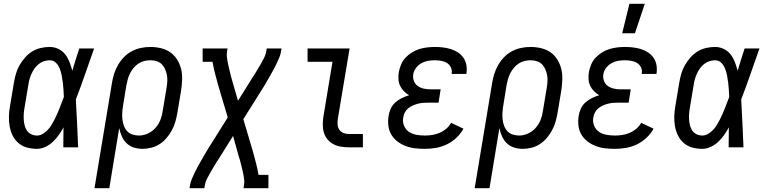

<svg xmlns="http://www.w3.org/2000/svg" viewBox="-20 -775 4040 1010"><path d="M174 8Q147 8 121.5 1Q96 -6 76.5 -23Q57 -40 46 -63Q35 -86 30.5 -112Q26 -138 27 -165Q28 -192 33 -219L53 -339Q57 -363 63.5 -386Q70 -409 82 -430.5Q94 -452 111 -471.5Q128 -491 149 -504Q170 -517 194 -522.5Q218 -528 241 -528Q266 -528 287.5 -517.5Q309 -507 323 -489Q337 -471 345.5 -449Q354 -427 360 -404L361 -405Q370 -434 378.5 -462.5Q387 -491 397 -520H475Q451 -453 428 -386Q405 -319 379 -252Q383 -189 385.5 -126Q388 -63 391 0H313Q313 -26 313.5 -52.5Q314 -79 314 -105Q303 -84 289 -64.5Q275 -45 257.5 -28.5Q240 -12 218 -2Q196 8 174 8ZM175 -62Q190 -62 204.5 -70.5Q219 -79 230.5 -91Q242 -103 250.5 -117Q259 -131 266.5 -145.5Q274 -160 280.5 -175Q287 -190 293 -205Q299 -220 304.5 -235Q310 -250 316 -265Q315 -284 314 -303Q313 -322 310.5 -341Q308 -360 304.5 -378.5Q301 -397 294 -414.5Q287 -432 274 -445Q261 -458 241 -458Q227 -458 211.5 -453Q196 -448 183.5 -438Q171 -428 161.5 -414.5Q152 -401 145.5 -386.5Q139 -372 135 -357.5Q131 -343 129 -328L109 -208Q106 -192 105 -176Q104 -160 105 -144.5Q106 -129 110 -114Q114 -99 122.5 -87Q131 -75 145 -68.5Q159 -62 175 -62Z M477 215 569 -339Q573 -364 580.5 -387.5Q588 -411 601 -433.5Q614 -456 632.5 -475Q651 -494 674 -506Q697 -518 722 -523Q747 -528 771 -528Q799 -528 826.5 -521.5Q854 -515 875.5 -500Q897 -485 911.5 -462Q926 -439 932.5 -412.5Q939 -386 938 -357.5Q937 -329 933 -301L913 -181Q909 -158 902.5 -135Q896 -112 884.5 -90.5Q873 -69 857 -50Q841 -31 820.5 -17.5Q800 -4 776.5 2Q753 8 730 8Q706 8 684 1Q662 -6 646 -21.5Q630 -37 621 -57.5Q612 -78 607 -101L555 215ZM711 -62Q734 -62 757.5 -72.5Q781 -83 798 -102.5Q815 -122 824 -145Q833 -168 836 -192L856 -312Q859 -329 860 -346.5Q861 -364 858 -380Q855 -396 848.5 -411Q842 -426 831 -437Q820 -448 804 -453Q788 -458 771 -458Q755 -458 738.5 -454Q722 -450 708 -440.5Q694 -431 683 -418Q672 -405 664.5 -390Q657 -375 652.5 -359.5Q648 -344 645 -328L627 -217Q624 -199 623 -181Q622 -163 624 -146Q626 -129 632 -113Q638 -97 649 -85Q660 -73 676.5 -67.5Q693 -62 711 -62Z M977 215 980 197Q983 181 989.5 165.5Q996 150 1003.5 134.5Q1011 119 1019 104Q1027 89 1035.5 74.5Q1044 60 1052.5 45Q1061 30 1070 15L1178 -157L1127 -329Q1119 -359 1111 -389Q1103 -419 1098 -450H1046V-520H1177L1174 -502Q1172 -488 1173.5 -475Q1175 -462 1177.5 -449Q1180 -436 1183 -423.5Q1186 -411 1189 -398.5Q1192 -386 1195 -373.5Q1198 -361 1202 -349L1232 -245L1302 -357Q1305 -362 1307.5 -366Q1310 -370 1313 -375H1314Q1323 -391 1332.5 -406Q1342 -421 1351 -437Q1360 -453 1368.5 -469Q1377 -485 1380 -502L1383 -520H1461L1458 -502Q1455 -486 1448.5 -470.5Q1442 -455 1434.5 -439.5Q1427 -424 1419 -409Q1411 -394 1402.5 -379.5Q1394 -365 1385.5 -350Q1377 -335 1368 -320L1260 -148L1311 24Q1319 54 1327 84Q1335 114 1340 145H1392V215H1261L1264 197Q1266 183 1264.5 170Q1263 157 1260.5 144Q1258 131 1255 118.5Q1252 106 1249 93.5Q1246 81 1242.5 68.5Q1239 56 1235 44L1206 -60L1136 52Q1133 57 1130.5 61Q1128 65 1125 70H1124Q1114 86 1105 101Q1096 116 1087 132Q1078 148 1069.5 164Q1061 180 1058 197L1055 215Z M1815 0Q1794 0 1773 -3.5Q1752 -7 1734 -16.5Q1716 -26 1703 -41.5Q1690 -57 1684 -76.5Q1678 -96 1678 -117.5Q1678 -139 1681 -160L1729 -450H1598V-520H1819L1757 -149Q1755 -134 1756 -119Q1757 -104 1765 -92.5Q1773 -81 1786.5 -75.5Q1800 -70 1815 -70H1889V0Z M2215 8Q2188 8 2162.5 5Q2137 2 2113.5 -7Q2090 -16 2070.5 -31Q2051 -46 2038.5 -67Q2026 -88 2023 -113.5Q2020 -139 2024 -165Q2027 -185 2035.5 -203.5Q2044 -222 2059.5 -236Q2075 -250 2093.5 -259Q2112 -268 2132 -274Q2117 -283 2104.5 -295.5Q2092 -308 2084.5 -324Q2077 -340 2076 -359Q2075 -378 2078 -397Q2082 -417 2090.5 -437Q2099 -457 2114 -472.5Q2129 -488 2147.5 -499.5Q2166 -511 2186 -517Q2206 -523 2226.5 -525.5Q2247 -528 2267 -528Q2289 -528 2310 -525.5Q2331 -523 2351 -517Q2371 -511 2388.5 -499.5Q2406 -488 2417.5 -471.5Q2429 -455 2433 -434.5Q2437 -414 2434 -392L2433 -386H2356V-389Q2359 -406 2351.5 -421Q2344 -436 2331 -444Q2318 -452 2301 -455Q2284 -458 2267 -458Q2250 -458 2232 -455Q2214 -452 2197.5 -443Q2181 -434 2169 -418.5Q2157 -403 2154 -385Q2151 -367 2157 -350Q2163 -333 2177 -323Q2191 -313 2208.5 -309Q2226 -305 2244 -305H2298L2287 -235H2233Q2220 -235 2206 -234Q2192 -233 2178.5 -229.5Q2165 -226 2151.5 -220Q2138 -214 2127 -205Q2116 -196 2109.5 -183Q2103 -170 2101 -156Q2097 -134 2105.5 -113.5Q2114 -93 2131 -81.5Q2148 -70 2170 -66Q2192 -62 2215 -62Q2234 -62 2253.5 -65Q2273 -68 2292 -76Q2311 -84 2327 -97.5Q2343 -111 2353 -129L2418 -98Q2404 -72 2380.5 -50Q2357 -28 2329.5 -15Q2302 -2 2272.5 3Q2243 8 2215 8Z M2477 215 2569 -339Q2573 -364 2580.5 -387.5Q2588 -411 2601 -433.5Q2614 -456 2632.5 -475Q2651 -494 2674 -506Q2697 -518 2722 -523Q2747 -528 2771 -528Q2799 -528 2826.5 -521.5Q2854 -515 2875.5 -500Q2897 -485 2911.5 -462Q2926 -439 2932.5 -412.5Q2939 -386 2938 -357.5Q2937 -329 2933 -301L2913 -181Q2909 -158 2902.5 -135Q2896 -112 2884.5 -90.5Q2873 -69 2857 -50Q2841 -31 2820.5 -17.5Q2800 -4 2776.5 2Q2753 8 2730 8Q2706 8 2684 1Q2662 -6 2646 -21.5Q2630 -37 2621 -57.5Q2612 -78 2607 -101L2555 215ZM2711 -62Q2734 -62 2757.5 -72.5Q2781 -83 2798 -102.5Q2815 -122 2824 -145Q2833 -168 2836 -192L2856 -312Q2859 -329 2860 -346.5Q2861 -364 2858 -380Q2855 -396 2848.5 -411Q2842 -426 2831 -437Q2820 -448 2804 -453Q2788 -458 2771 -458Q2755 -458 2738.5 -454Q2722 -450 2708 -440.5Q2694 -431 2683 -418Q2672 -405 2664.5 -390Q2657 -375 2652.5 -359.5Q2648 -344 2645 -328L2627 -217Q2624 -199 2623 -181Q2622 -163 2624 -146Q2626 -129 2632 -113Q2638 -97 2649 -85Q2660 -73 2676.5 -67.5Q2693 -62 2711 -62Z M3215 8Q3188 8 3162.5 5Q3137 2 3113.5 -7Q3090 -16 3070.5 -31Q3051 -46 3038.5 -67Q3026 -88 3023 -113.5Q3020 -139 3024 -165Q3027 -185 3035.5 -203.5Q3044 -222 3059.5 -236Q3075 -250 3093.5 -259Q3112 -268 3132 -274Q3117 -283 3104.5 -295.5Q3092 -308 3084.5 -324Q3077 -340 3076 -359Q3075 -378 3078 -397Q3082 -417 3090.5 -437Q3099 -457 3114 -472.5Q3129 -488 3147.5 -499.5Q3166 -511 3186 -517Q3206 -523 3226.5 -525.5Q3247 -528 3267 -528Q3289 -528 3310 -525.5Q3331 -523 3351 -517Q3371 -511 3388.5 -499.5Q3406 -488 3417.5 -471.5Q3429 -455 3433 -434.5Q3437 -414 3434 -392L3433 -386H3356V-389Q3359 -406 3351.5 -421Q3344 -436 3331 -444Q3318 -452 3301 -455Q3284 -458 3267 -458Q3250 -458 3232 -455Q3214 -452 3197.5 -443Q3181 -434 3169 -418.5Q3157 -403 3154 -385Q3151 -367 3157 -350Q3163 -333 3177 -323Q3191 -313 3208.5 -309Q3226 -305 3244 -305H3298L3287 -235H3233Q3220 -235 3206 -234Q3192 -233 3178.5 -229.5Q3165 -226 3151.5 -220Q3138 -214 3127 -205Q3116 -196 3109.5 -183Q3103 -170 3101 -156Q3097 -134 3105.5 -113.5Q3114 -93 3131 -81.5Q3148 -70 3170 -66Q3192 -62 3215 -62Q3234 -62 3253.5 -65Q3273 -68 3292 -76Q3311 -84 3327 -97.5Q3343 -111 3353 -129L3418 -98Q3404 -72 3380.5 -50Q3357 -28 3329.5 -15Q3302 -2 3272.5 3Q3243 8 3215 8ZM3253 -600 3291 -755H3372L3320 -600Z M3674 8Q3647 8 3621.5 1Q3596 -6 3576.5 -23Q3557 -40 3546 -63Q3535 -86 3530.5 -112Q3526 -138 3527 -165Q3528 -192 3533 -219L3553 -339Q3557 -363 3563.5 -386Q3570 -409 3582 -430.5Q3594 -452 3611 -471.5Q3628 -491 3649 -504Q3670 -517 3694 -522.5Q3718 -528 3741 -528Q3766 -528 3787.5 -517.5Q3809 -507 3823 -489Q3837 -471 3845.5 -449Q3854 -427 3860 -404L3861 -405Q3870 -434 3878.5 -462.5Q3887 -491 3897 -520H3975Q3951 -453 3928 -386Q3905 -319 3879 -252Q3883 -189 3885.5 -126Q3888 -63 3891 0H3813Q3813 -26 3813.5 -52.5Q3814 -79 3814 -105Q3803 -84 3789 -64.5Q3775 -45 3757.5 -28.5Q3740 -12 3718 -2Q3696 8 3674 8ZM3675 -62Q3690 -62 3704.5 -70.5Q3719 -79 3730.5 -91Q3742 -103 3750.5 -117Q3759 -131 3766.5 -145.5Q3774 -160 3780.5 -175Q3787 -190 3793 -205Q3799 -220 3804.5 -235Q3810 -250 3816 -265Q3815 -284 3814 -303Q3813 -322 3810.5 -341Q3808 -360 3804.5 -378.5Q3801 -397 3794 -414.5Q3787 -432 3774 -445Q3761 -458 3741 -458Q3727 -458 3711.5 -453Q3696 -448 3683.5 -438Q3671 -428 3661.5 -414.5Q3652 -401 3645.5 -386.5Q3639 -372 3635 -357.5Q3631 -343 3629 -328L3609 -208Q3606 -192 3605 -176Q3604 -160 3605 -144.5Q3606 -129 3610 -114Q3614 -99 3622.5 -87Q3631 -75 3645 -68.5Q3659 -62 3675 -62Z"/></svg>

Font: Iosevka Curly Slab
Style: Italic
Weight: 400
Italic angle: -9°
Monospace: yes
Designer: Belleve Invis
Foundry: Belleve Invis
Version: Version 22.1.2; ttfautohint (v1.8.4)